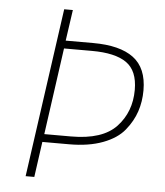

<svg xmlns="http://www.w3.org/2000/svg" viewBox="-50 -727 663 772"><g transform="rotate(5 281.0 -341.0)"><path d="M306 -557Q414 -557 469 -516Q524 -475 524 -385Q524 -339 510.5 -299Q497 -259 467.5 -222.5Q438 -186 381 -164.5Q324 -143 245 -143H137L117 0H82L178 -682H213L195 -557ZM250 -175Q377 -175 433 -235Q489 -295 489 -384Q489 -461 443.5 -493Q398 -525 304 -525H191L142 -175Z"/></g></svg>

Font: Fira Sans UltraLight
Style: Italic
Weight: 200
Italic angle: -8°
Designer: Carrois Corporate & Edenspiekermann AG
Foundry: Carrois Corporate GbR & Edenspiekermann AG
Version: Version 4.203;PS 004.203;hotconv 1.0.88;makeotf.lib2.5.64775